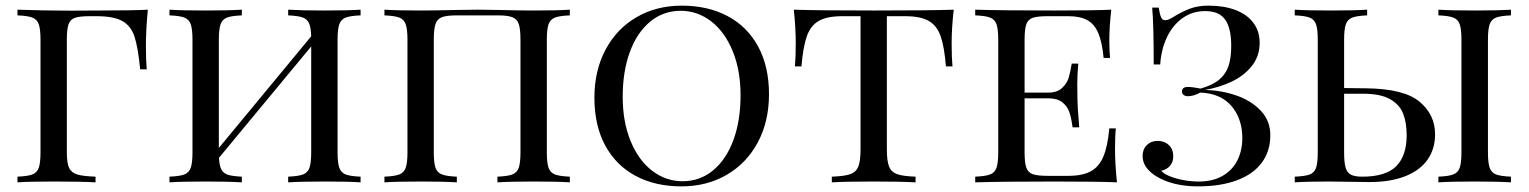

<svg xmlns="http://www.w3.org/2000/svg" viewBox="-20 -642 5382 676"><path d="M493.7 -480Q493.7 -429.7 496.6 -397.9H473.6Q465.8 -475.6 453.6 -512.9Q441.4 -550.3 411.4 -567.6Q381.3 -585 319.3 -585H296.4Q260.3 -585 243.9 -579.3Q227.5 -573.7 221.4 -556.6Q215.3 -539.6 215.3 -502V-106Q215.3 -68.4 223.1 -51.3Q231 -34.2 251.5 -27.8Q272 -21.5 316.4 -20V0Q264.6 -2.9 169.4 -2.9Q83.5 -2.9 41.5 0V-20Q77.6 -21.5 94 -27.8Q110.4 -34.2 116.5 -51.3Q122.6 -68.4 122.6 -106V-502Q122.6 -539.6 116.5 -556.6Q110.4 -573.7 94 -580.1Q77.6 -586.4 41.5 -587.9V-607.9L77.6 -606.9Q136.2 -605 168.5 -605Q189.9 -604.5 231.4 -604.5L331.5 -605Q450.7 -605 500.5 -607.9Q493.7 -536.6 493.7 -480Z M1168.5 -502V-106Q1168.5 -68.4 1174.6 -51.3Q1180.7 -34.2 1197 -27.8Q1213.4 -21.5 1249.5 -20V0Q1208 -2.9 1121.6 -2.9Q1041.5 -2.9 994.6 0V-20Q1030.8 -21.5 1047.1 -27.8Q1063.5 -34.2 1069.6 -51.3Q1075.7 -68.4 1075.7 -106V-478.5L751 -86.4Q752.4 -58.6 759.5 -45.2Q766.6 -31.7 782.7 -26.6Q798.8 -21.5 831.5 -20V0Q785.2 -2.9 704.6 -2.9Q618.2 -2.9 576.7 0V-20Q612.8 -21.5 629.2 -27.8Q645.5 -34.2 651.6 -51.3Q657.7 -68.4 657.7 -106V-502Q657.7 -539.6 651.6 -556.6Q645.5 -573.7 629.2 -580.1Q612.8 -586.4 576.7 -587.9V-607.9Q618.2 -605 704.6 -605Q785.2 -605 831.5 -607.9V-587.9Q795.4 -586.4 779.1 -580.1Q762.7 -573.7 756.6 -556.6Q750.5 -539.6 750.5 -502V-121.1L1075.7 -514.2Q1074.7 -545.9 1067.9 -560.5Q1061 -575.2 1044.9 -580.8Q1028.8 -586.4 994.6 -587.9V-607.9Q1041.5 -605 1121.6 -605Q1207.5 -605 1249.5 -607.9V-587.9Q1213.4 -586.4 1197 -580.1Q1180.7 -573.7 1174.6 -556.6Q1168.5 -539.6 1168.5 -502Z M1905.3 -502V-106Q1905.3 -68.4 1911.4 -51.3Q1917.5 -34.2 1933.8 -27.8Q1950.2 -21.5 1986.3 -20V0Q1944.8 -2.9 1858.4 -2.9Q1778.3 -2.9 1731.4 0V-20Q1767.6 -21.5 1783.9 -27.8Q1800.3 -34.2 1806.4 -51.3Q1812.5 -68.4 1812.5 -106V-502Q1812.5 -540 1806.4 -557.6Q1800.3 -575.2 1783.7 -581.5Q1767.1 -587.9 1731.4 -587.9H1588.4Q1552.7 -587.9 1536.1 -581.5Q1519.5 -575.2 1513.4 -557.6Q1507.3 -540 1507.3 -502V-106Q1507.3 -68.4 1513.4 -51.3Q1519.5 -34.2 1535.9 -27.8Q1552.2 -21.5 1588.4 -20V0Q1542.5 -2.9 1461.4 -2.9Q1375.5 -2.9 1333.5 0V-20Q1369.6 -21.5 1386 -27.8Q1402.3 -34.2 1408.4 -51.3Q1414.6 -68.4 1414.6 -106V-502Q1414.6 -539.6 1408.4 -556.6Q1402.3 -573.7 1386 -580.1Q1369.6 -586.4 1333.5 -587.9V-607.9Q1375 -605 1461.4 -605Q1508.3 -605 1585.4 -606.9Q1645 -607.9 1661.6 -607.9Q1678.2 -607.9 1736.8 -606.9Q1812 -605 1858.4 -605Q1944.8 -605 1986.3 -607.9V-587.9Q1950.2 -586.4 1933.8 -580.1Q1917.5 -573.7 1911.4 -556.6Q1905.3 -539.6 1905.3 -502Z M2073.2 0ZM2687.5 -310.1Q2687.5 -214.4 2648.2 -140.9Q2608.9 -67.4 2538.8 -26.6Q2468.8 14.2 2379.4 14.2Q2287.1 14.2 2218 -22.7Q2148.9 -59.6 2110.8 -129.9Q2072.8 -200.2 2072.8 -297.9Q2072.8 -393.6 2112.1 -467.3Q2151.4 -541 2221.2 -581.5Q2291 -622.1 2380.4 -622.1Q2472.7 -622.1 2542 -585.2Q2611.3 -548.3 2649.4 -478Q2687.5 -407.7 2687.5 -310.1ZM2172.4 -301.8Q2172.4 -212.9 2200.4 -145Q2228.5 -77.1 2276.6 -40.5Q2324.7 -3.9 2383.3 -3.9Q2444.3 -3.9 2490.7 -42.2Q2537.1 -80.6 2562.3 -149.2Q2587.4 -217.8 2587.4 -306.2Q2587.4 -395 2559.3 -462.9Q2531.2 -530.8 2483.2 -567.4Q2435.1 -604 2376.5 -604Q2315.4 -604 2269 -565.7Q2222.7 -527.3 2197.5 -458.7Q2172.4 -390.1 2172.4 -301.8Z M2775.4 0ZM3330.6 -490.2Q3330.6 -438.5 3333.5 -408.2H3310.5Q3304.7 -478 3291.7 -514.9Q3278.8 -551.8 3249.8 -568.4Q3220.7 -585 3166.5 -585H3102.5V-116.2Q3102.5 -74.7 3110.4 -55.4Q3118.2 -36.1 3138.7 -28.8Q3159.2 -21.5 3203.6 -20V0Q3151.9 -2.9 3056.6 -2.9Q2957 -2.9 2908.7 0V-20Q2953.1 -21.5 2973.6 -28.8Q2994.1 -36.1 3002 -55.4Q3009.8 -74.7 3009.8 -116.2V-585H2945.8Q2891.6 -585 2862.8 -568.4Q2834 -551.8 2820.8 -514.6Q2807.6 -477.5 2801.8 -408.2H2778.8Q2781.7 -439.9 2781.7 -490.2Q2781.7 -542.5 2774.9 -607.9Q2857.9 -605 3056.6 -605Q3254.9 -605 3337.9 -607.9Q3330.6 -543.9 3330.6 -490.2Z M3414.1 0ZM3912.6 0Q3847.7 -2.9 3693.4 -2.9Q3508.8 -2.9 3413.6 0V-20Q3449.7 -21.5 3466.1 -27.8Q3482.4 -34.2 3488.5 -51.3Q3494.6 -68.4 3494.6 -106V-502Q3494.6 -539.6 3488.5 -556.6Q3482.4 -573.7 3466.1 -580.1Q3449.7 -586.4 3413.6 -587.9V-607.9Q3508.8 -605 3693.4 -605Q3833.5 -605 3892.6 -607.9Q3885.7 -547.9 3885.7 -500Q3885.7 -460.9 3888.7 -438H3865.7Q3860.4 -493.7 3846.9 -525.4Q3833.5 -557.1 3808.3 -571Q3783.2 -585 3741.7 -585H3668.5Q3632.3 -585 3616 -579.3Q3599.6 -573.7 3593.5 -556.6Q3587.4 -539.6 3587.4 -502V-315.9H3670.4Q3702.1 -315.9 3719.5 -332.3Q3736.8 -348.6 3742.7 -368.4Q3748.5 -388.2 3753.4 -418H3776.4Q3772.9 -378.9 3772.9 -343.8L3773.4 -306.2Q3773.4 -266.1 3779.8 -193.8H3756.3Q3752.4 -224.6 3745.4 -246.1Q3738.3 -267.6 3720.5 -281.7Q3702.6 -295.9 3670.4 -295.9H3587.4V-106Q3587.4 -68.4 3593.5 -51.5Q3599.6 -34.7 3616 -28.8Q3632.3 -22.9 3668.5 -22.9H3741.7Q3791 -22.9 3820.3 -38.8Q3849.6 -54.7 3864.7 -90.6Q3879.9 -126.5 3885.7 -189.9H3908.7Q3905.8 -163.1 3905.8 -118.2Q3905.8 -65.4 3912.6 0Z M4415 -491.2Q4415 -444.3 4387.7 -409.9Q4360.4 -375.5 4316.7 -354.7Q4272.9 -334 4221.7 -325.2Q4279.8 -324.2 4332.8 -305.9Q4385.7 -287.6 4419.2 -252Q4452.6 -216.3 4452.6 -166Q4452.6 -109.9 4422.6 -69.3Q4392.6 -28.8 4335.2 -7.3Q4277.8 14.2 4197.8 14.2Q4108.9 14.2 4049.8 -22Q4002.9 -51.8 4002.9 -92.8Q4002.9 -116.2 4017.8 -131.1Q4032.7 -146 4055.7 -146Q4079.6 -146 4095.2 -131.3Q4110.8 -116.7 4110.8 -91.8Q4110.8 -71.3 4099.4 -58.1Q4087.9 -44.9 4068.8 -41Q4075.7 -31.2 4096.2 -22.5Q4116.7 -13.7 4144.5 -8.3Q4172.4 -2.9 4200.7 -2.9Q4251 -2.9 4285.6 -23.4Q4320.3 -43.9 4337.2 -78.6Q4354 -113.3 4354 -155.8Q4354 -215.8 4324 -258.3Q4293.9 -300.8 4239.7 -312Q4220.2 -315.9 4205.6 -315.9Q4182.1 -303.2 4162.6 -303.2Q4153.8 -303.2 4147.7 -307.4Q4141.6 -311.5 4141.6 -319.8Q4141.6 -335.9 4162.6 -335.9Q4178.7 -335.9 4207 -330.1Q4248.5 -341.8 4272 -361.1Q4295.4 -380.4 4305.2 -408.9Q4314.9 -437.5 4314.9 -481Q4314.9 -542.5 4293.7 -572.8Q4272.5 -603 4223.6 -603Q4178.7 -603 4144 -578.6Q4109.4 -554.2 4088.9 -511.5Q4068.4 -468.8 4064.9 -415H4042Q4042 -560.1 4036.6 -615.2H4059.6Q4063.5 -591.3 4067.9 -581.1Q4072.3 -570.8 4083 -570.8Q4094.2 -570.8 4115.7 -585Q4143.1 -601.6 4170.4 -611.8Q4197.8 -622.1 4235.8 -622.1Q4289.6 -622.1 4330.1 -606.7Q4370.6 -591.3 4392.8 -561.8Q4415 -532.2 4415 -491.2Z M5032.7 -168.9Q5032.7 -117.7 5006.1 -79.8Q4979.5 -42 4927.5 -21.5Q4875.5 -1 4801.8 -1L4762.7 -1.5Q4677.7 -2.9 4660.6 -2.9Q4580.6 -2.9 4538.6 0V-20Q4574.7 -21.5 4591.1 -27.6Q4607.4 -33.7 4613.5 -50.8Q4619.6 -67.9 4619.6 -106V-502Q4619.6 -539.6 4613.5 -556.6Q4607.4 -573.7 4591.1 -580.1Q4574.7 -586.4 4538.6 -587.9V-607.9Q4580.1 -605 4666.5 -605Q4747.6 -605 4793.5 -607.9V-587.9Q4757.3 -586.4 4741 -580.1Q4724.6 -573.7 4718.5 -556.6Q4712.4 -539.6 4712.4 -502V-332L4789.6 -331.1Q4923.3 -329.6 4978 -283.9Q5032.7 -238.3 5032.7 -168.9ZM5218.8 -502V-106Q5218.8 -68.4 5224.9 -51.3Q5231 -34.2 5247.3 -27.8Q5263.7 -21.5 5299.8 -20V0Q5252.9 -2.9 5172.4 -2.9Q5086.9 -2.9 5044.4 0V-20Q5080.6 -21.5 5096.9 -27.8Q5113.3 -34.2 5119.4 -51.3Q5125.5 -68.4 5125.5 -106V-502Q5125.5 -539.6 5119.4 -556.6Q5113.3 -573.7 5096.9 -580.1Q5080.6 -586.4 5044.4 -587.9V-607.9Q5086.9 -605 5172.4 -605Q5252.9 -605 5299.8 -607.9V-587.9Q5263.7 -586.4 5247.3 -580.1Q5231 -573.7 5224.9 -556.6Q5218.8 -539.6 5218.8 -502ZM4932.6 -166Q4932.6 -210.9 4919.9 -242.7Q4907.2 -274.4 4873.5 -293.2Q4839.8 -312 4779.8 -312H4712.4V-106Q4712.4 -70.3 4717.5 -52.2Q4722.7 -34.2 4736.1 -27.1Q4749.5 -20 4776.4 -20Q4859.4 -20 4896 -56.9Q4932.6 -93.8 4932.6 -166Z"/></svg>

Font: Playfair Display SC
Style: Regular
Weight: 400
Designer: Claus Eggers Sørensen
Foundry: Claus Eggers Sørensen
Version: Version 1.004;PS 001.004;hotconv 1.0.70;makeotf.lib2.5.58329